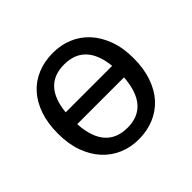

<svg xmlns="http://www.w3.org/2000/svg" viewBox="-137 -705 874 874"><g transform="rotate(-45 300.0 -268.0)"><path d="M543 -269Q543 -202.1 524.9 -150.1Q506.8 -98.1 474.4 -62.7Q441.9 -27.3 397 -8.8Q352.1 9.8 297.9 9.8Q247.6 9.8 203.6 -8.8Q159.7 -27.3 127 -62.7Q94.2 -98.1 75.2 -150.1Q56.2 -202.1 56.2 -269Q56.2 -335.4 74 -387Q91.8 -438.5 124 -473.9Q156.2 -509.3 201.4 -527.6Q246.6 -545.9 300.8 -545.9Q351.1 -545.9 395.3 -527.6Q439.5 -509.3 472.2 -473.9Q504.9 -438.5 523.9 -387Q543 -335.4 543 -269ZM299.8 -64Q437.5 -64 450.2 -237.8H148.9Q154.3 -150.4 192.4 -107.2Q230.5 -64 299.8 -64ZM298.8 -472.2Q165.5 -472.2 149.9 -313H449.2Q432.1 -472.2 298.8 -472.2Z"/></g></svg>

Font: Droid Sans Mono
Style: Regular
Weight: 400
Monospace: yes
Foundry: Ascender Corporation
Version: Version 1.00 build 112